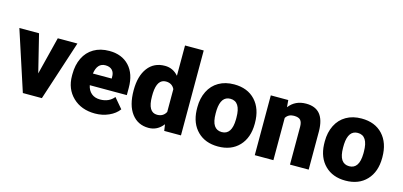

<svg xmlns="http://www.w3.org/2000/svg" viewBox="-67 -1189 3437 1638"><g transform="rotate(15 1652.0 -370.0)"><path d="M256.8 -195.8 340.3 -528.3H513.7L341.3 0H173.3L1 -528.3H174.8Z M812 9.8Q690.4 9.8 615.2 -62.7Q540 -135.3 540 -251.5V-265.1Q540 -346.2 570.1 -408.2Q600.1 -470.2 657.7 -504.2Q715.3 -538.1 794.4 -538.1Q905.8 -538.1 970.2 -469Q1034.7 -399.9 1034.7 -276.4V-212.4H707.5Q716.3 -168 746.1 -142.6Q775.9 -117.2 823.2 -117.2Q901.4 -117.2 945.3 -171.9L1020.5 -83Q989.7 -40.5 933.3 -15.4Q877 9.8 812 9.8ZM793.5 -411.1Q721.2 -411.1 707.5 -315.4H873.5V-328.1Q874.5 -367.7 853.5 -389.4Q832.5 -411.1 793.5 -411.1Z M1080.1 -268.1Q1080.1 -393.6 1134.3 -465.8Q1188.5 -538.1 1285.6 -538.1Q1356.4 -538.1 1404.8 -482.4V-750H1569.8V0H1421.9L1413.6 -56.6Q1362.8 9.8 1284.7 9.8Q1190.4 9.8 1135.3 -62.5Q1080.1 -134.8 1080.1 -268.1ZM1244.6 -257.8Q1244.6 -117.2 1326.7 -117.2Q1381.3 -117.2 1404.8 -163.1V-364.3Q1382.3 -411.1 1327.6 -411.1Q1251.5 -411.1 1245.1 -288.1Z M1642.6 -269Q1642.6 -348.1 1673.3 -409.9Q1704.1 -471.7 1761.7 -504.9Q1819.3 -538.1 1897 -538.1Q2015.6 -538.1 2084 -464.6Q2152.3 -391.1 2152.3 -264.6V-258.8Q2152.3 -135.3 2083.7 -62.7Q2015.1 9.8 1897.9 9.8Q1785.2 9.8 1716.8 -57.9Q1648.4 -125.5 1643.1 -241.2ZM1807.1 -258.8Q1807.1 -185.5 1830.1 -151.4Q1853 -117.2 1897.9 -117.2Q1985.8 -117.2 1987.8 -252.4V-269Q1987.8 -411.1 1897 -411.1Q1814.5 -411.1 1807.6 -288.6Z M2376 -528.3 2381.3 -466.3Q2436 -538.1 2532.2 -538.1Q2614.7 -538.1 2655.5 -488.8Q2696.3 -439.5 2697.8 -340.3V0H2532.7V-333.5Q2532.7 -373.5 2516.6 -392.3Q2500.5 -411.1 2458 -411.1Q2409.7 -411.1 2386.2 -373V0H2221.7V-528.3Z M2768.1 -269Q2768.1 -348.1 2798.8 -409.9Q2829.6 -471.7 2887.2 -504.9Q2944.8 -538.1 3022.5 -538.1Q3141.1 -538.1 3209.5 -464.6Q3277.8 -391.1 3277.8 -264.6V-258.8Q3277.8 -135.3 3209.2 -62.7Q3140.6 9.8 3023.4 9.8Q2910.6 9.8 2842.3 -57.9Q2773.9 -125.5 2768.6 -241.2ZM2932.6 -258.8Q2932.6 -185.5 2955.6 -151.4Q2978.5 -117.2 3023.4 -117.2Q3111.3 -117.2 3113.3 -252.4V-269Q3113.3 -411.1 3022.5 -411.1Q2939.9 -411.1 2933.1 -288.6Z"/></g></svg>

Font: TypoPRO Roboto
Style: Regular
Weight: 900
Designer: Google
Version: Version 2.136; 2016